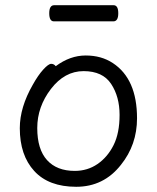

<svg xmlns="http://www.w3.org/2000/svg" viewBox="-20 -699 602 737"><path d="M267 -43Q316 -43 354.5 -69.5Q393 -96 416 -142Q439 -188 439 -258Q439 -328 406.5 -377Q374 -426 301 -426Q228 -426 175.5 -357.5Q123 -289 123 -207.5Q123 -126 160.5 -84.5Q198 -43 267 -43ZM194 -445Q249 -486 309 -486Q369 -486 413 -457Q506 -396 506 -245Q506 -143 444 -66Q378 18 272.5 18Q167 18 111.5 -42.5Q56 -103 56 -207Q56 -287 106 -374Q126 -410 146 -432Q166 -454 176.5 -454Q187 -454 194 -445ZM415 -617H187Q169 -617 169 -648Q169 -679 188 -679H416Q434 -679 434 -648Q434 -617 415 -617Z"/></svg>

Font: LXGW WenKai Lite
Style: Regular
Weight: 400
Designer: LXGW / Fontworks Inc.
Foundry: LXGW / Fontworks Inc.
Version: Version 1.511; March 25, 2025